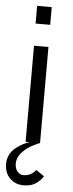

<svg xmlns="http://www.w3.org/2000/svg" viewBox="-64 -721 370 971"><g transform="rotate(5 121.0 -235.0)"><path d="M158.2 -689.9V-600.1H84V-689.9ZM151.9 137.2 193.8 166Q175.8 192.4 152.6 206.3Q129.4 220.2 94.7 220.2Q52.2 220.2 24.7 192.6Q-2.9 165 -2.9 120.1Q-2.9 94.2 8.3 72.5Q19.5 50.8 37.8 36.6Q56.2 22.5 72.8 13.9Q89.4 5.4 106.9 0H85.9V-487.8H159.2V0L153.3 2Q147.5 4.4 137.2 9.3Q127 14.2 115 20.8Q103 27.3 90.8 37.1Q78.6 46.9 68.6 57.9Q58.6 68.8 52.2 83.5Q45.9 98.1 45.9 113.8Q45.9 138.7 58.6 153.8Q71.3 168.9 89.8 168.9Q128.9 168.9 151.9 137.2Z"/></g></svg>

Font: HK Grotesk Light
Style: Regular
Weight: 300
Designer: Alfredo Marco Pradil and Stefan Peev
Foundry: Hanken Design Co.
Version: Version 1.045;PS 001.045;hotconv 1.0.88;makeotf.lib2.5.64775